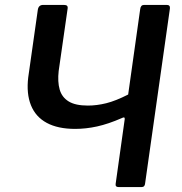

<svg xmlns="http://www.w3.org/2000/svg" viewBox="-20 -762 742 782"><path d="M464 0Q449 0 451 -13L488 -277Q489 -288 476 -281Q421 -257 375.5 -247Q330 -237 286 -237Q216 -237 170.5 -261.5Q125 -286 106 -333.5Q87 -381 95 -447L134 -722Q137 -742 156 -742H240Q250 -742 253.5 -738Q257 -734 255 -724L219 -473Q214 -429 223 -397.5Q232 -366 259.5 -349Q287 -332 338 -332Q374 -332 412.5 -341.5Q451 -351 502 -377L551 -725Q553 -742 567 -742H659Q674 -742 672 -727L571 -15Q570 0 556 0Z"/></svg>

Font: Libre Franklin Medium
Style: Italic
Weight: 500
Italic angle: -8°
Designer: Pablo Impallari, Rodrigo Fuenzalida, Nhung Nguyen
Foundry: Impallari Type
Version: Version 3.000